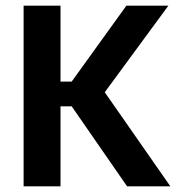

<svg xmlns="http://www.w3.org/2000/svg" viewBox="-20 -659 631 679"><path d="M429.5 0 233.5 -283H182V-370.5H233.5L427 -639H575.5L340 -318.5L339.5 -348.5L582.5 0ZM63.5 0V-639H194V0Z"/></svg>

Font: Anek Gurmukhi SemiBold
Style: Regular
Weight: 600
Designer: Sarang Kulkarni (Gurmukhi), Yesha Goshar (Latin)
Foundry: Ek Type
Version: Version 1.003